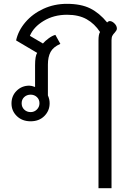

<svg xmlns="http://www.w3.org/2000/svg" viewBox="-20 -623 690 1002"><path d="M494 -413Q494 -443 502 -456Q474 -499 432.5 -522.5Q391 -546 330 -546Q261 -546 208 -514Q155 -482 136 -436L204 -396Q215 -409 234 -423Q253 -437 269 -441L295 -394Q258 -378 244 -352Q230 -326 230 -286V-125Q239 -105 239 -84Q239 -45 211.5 -17.5Q184 10 140 10Q96 10 68 -17Q40 -44 40 -83Q40 -123 67 -149.5Q94 -176 133 -176Q145 -176 163 -169V-282Q163 -331 174 -347L64 -412Q75 -463 112.5 -507Q150 -551 206.5 -577Q263 -603 329 -603Q403 -603 451 -579Q499 -555 539 -506Q546 -513 553 -513Q564 -513 576 -502Q590 -489 590 -474Q590 -468 586.5 -463Q583 -458 579 -453Q571 -445 566.5 -436.5Q562 -428 562 -413V359H494ZM186 -84Q186 -104 172.5 -116.5Q159 -129 140 -129Q120 -129 106.5 -116.5Q93 -104 93 -84Q93 -64 106.5 -51Q120 -38 140 -38Q159 -38 172.5 -51.5Q186 -65 186 -84Z"/></svg>

Font: Niramit Light
Style: Regular
Weight: 300
Designer: Katatrad Aksorn Co.,Ltd.
Foundry: Cadson Demak Co.,Ltd.
Version: Version 1.000; ttfautohint (v1.6)